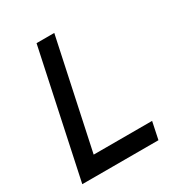

<svg xmlns="http://www.w3.org/2000/svg" viewBox="-179 -889 950 1013"><g transform="rotate(-30 296.0 -382.5)"><path d="M191 -765H299L158 -105H514L492 0H28Z"/></g></svg>

Font: Application Medium
Style: Italic
Weight: 500
Italic angle: -12°
Designer: Wei Huang
Foundry: Wei Huang
Version: Version 0.012